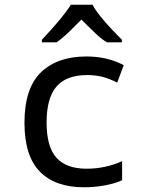

<svg xmlns="http://www.w3.org/2000/svg" viewBox="-20 -786 640 816"><path d="M84 -264Q84 -411 154 -478.5Q224 -546 347 -546Q436 -546 506 -509L478 -435Q445 -452 415 -459.5Q385 -467 351 -467Q261 -467 219.5 -417.5Q178 -368 178 -266Q178 -162 220 -115.5Q262 -69 348 -69Q428 -69 499 -101V-20Q469 -6 425 2Q381 10 338 10Q215 10 149.5 -56.5Q84 -123 84 -264ZM158 -617Q252 -717 281 -766H373Q400 -715 498 -617V-606H435Q414 -618 392.5 -638Q371 -658 351.5 -677.5Q332 -697 326 -703L308 -685Q251 -626 220 -606H158Z"/></svg>

Font: Noto Sans Mono UI
Style: Regular
Weight: 400
Monospace: yes
Designer: Monotype Design team
Foundry: Monotype Imaging Inc.
Version: Version 1.000